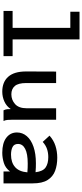

<svg xmlns="http://www.w3.org/2000/svg" viewBox="465 -1174 720 1690"><g transform="rotate(90 825.0 -329.0)"><path d="M76 0V-80H225V-588H83V-669H327V-80H474V0Z M787 11Q702 11 655.5 -41.5Q609 -94 609 -198L610 -463H711V-199Q711 -130 737 -99.5Q763 -69 810 -69Q860 -69 896.5 -102Q933 -135 933 -204V-463H1034V-73Q1034 -53 1035.5 -35Q1037 -17 1045 0H951Q943 -16 941.5 -32Q940 -48 940 -64Q916 -27 874.5 -8Q833 11 787 11Z M1324 11Q1239 11 1192.5 -24.5Q1146 -60 1146 -118Q1146 -167 1178.5 -205Q1211 -243 1272 -264Q1333 -285 1417 -285Q1433 -285 1453.5 -284.5Q1474 -284 1496 -282Q1488 -347 1454 -370.5Q1420 -394 1363 -394Q1325 -394 1292 -383Q1259 -372 1229 -345L1174 -405Q1214 -441 1263.5 -457Q1313 -473 1368 -473Q1433 -473 1484 -454Q1535 -435 1564.5 -388Q1594 -341 1594 -258V0H1489V-57Q1459 -17 1414.5 -3Q1370 11 1324 11ZM1247 -128Q1247 -93 1274 -79.5Q1301 -66 1341 -66Q1410 -66 1450.5 -101.5Q1491 -137 1497 -210Q1477 -212 1456 -212.5Q1435 -213 1419 -213Q1333 -213 1290 -190.5Q1247 -168 1247 -128Z"/></g></svg>

Font: Inconsolata SemiExpanded SemiBold
Style: Regular
Weight: 600
Width: 6
Monospace: yes
Designer: Raph Levien, Cyreal, Brenton Simpson
Foundry: Raph Levien, Cyreal, Google
Version: Version 3.001; ttfautohint (v1.8.2.53-6de2)